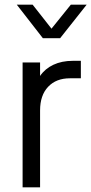

<svg xmlns="http://www.w3.org/2000/svg" viewBox="-20 -804 392 824"><path d="M77 -536H152V-478Q173 -509 209 -526Q245 -543 293 -543H327V-468H280Q221 -468 186.5 -431.5Q152 -395 152 -330V0H77ZM52 -784H120L201 -681L284 -784H352L238 -640H164Z"/></svg>

Font: Eudoxus Sans
Style: Regular
Weight: 400
Designer: Stijn de Vries
Foundry: tokotype
Version: Version 2.005